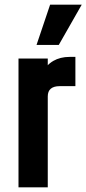

<svg xmlns="http://www.w3.org/2000/svg" viewBox="-20 -800 369 820"><path d="M59 0V-550H184V-460L161 -487Q177.5 -522.5 207.5 -539.8Q237.5 -557 277 -557H302V-432H234Q210 -432 197 -421.2Q184 -410.5 184 -388V0ZM136 -608 194 -780H329L231 -608Z"/></svg>

Font: Mohave Light
Style: Regular
Weight: 300
Designer: Gumpita Rahayu
Foundry: Tokotype
Version: Version 2.003